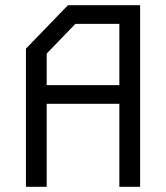

<svg xmlns="http://www.w3.org/2000/svg" viewBox="-20 -720 640 740"><path d="M242 -700 80 -532.5V0H160V-320H440V0H520V-700ZM160 -513.5 270.5 -628H440V-392H160Z"/></svg>

Font: Kode Mono
Style: Regular
Weight: 400
Monospace: yes
Designer: Isa Ozler
Foundry: Kadena LLC
Version: Version 1.000;gftools[0.9.28]